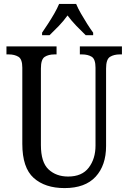

<svg xmlns="http://www.w3.org/2000/svg" viewBox="-20 -951 656 981"><path d="M310 10Q210 10 152 -42Q94 -94 94 -216V-605Q94 -649 74 -661Q54 -673 25 -673H13V-714H269V-673H258Q228 -673 208.5 -660.5Q189 -648 189 -601V-210Q189 -122 228 -85.5Q267 -49 328 -49Q399 -49 433.5 -94.5Q468 -140 468 -207V-605Q468 -649 448.5 -661Q429 -673 399 -673H388V-714H603V-673H592Q562 -673 542 -660.5Q522 -648 522 -601V-205Q522 -106 468.5 -48Q415 10 310 10ZM195 -784Q208 -803 225 -829Q242 -855 257.5 -882Q273 -909 282 -931H369Q378 -909 393.5 -882Q409 -855 425.5 -829Q442 -803 456 -784V-771H418Q395 -793 370 -819Q345 -845 325 -872Q306 -845 281 -819Q256 -793 233 -771H195Z"/></svg>

Font: Noto Serif Tamil Condensed
Style: Regular
Weight: 400
Width: 3
Designer: Indian Type Foundry, Tom Grace, and the Monotype Design Team
Foundry: Monotype Imaging Inc.
Version: Version 2.004; ttfautohint (v1.8.4.7-5d5b)